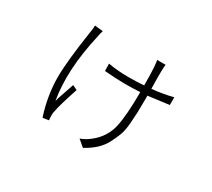

<svg xmlns="http://www.w3.org/2000/svg" viewBox="-128 -823 1256 1135"><g transform="rotate(30 500.0 -256.0)"><path d="M234.4 -583 291 -577.1Q285.2 -560.5 280.3 -534.2Q220.7 -274.4 254.9 -80.1Q259.8 -101.6 276.4 -147.9Q293 -194.3 298.8 -213.9L331.1 -198.2Q289.1 -73.2 280.3 -23.4Q275.4 -7.8 277.3 8.8Q277.3 26.4 279.3 38.1L238.3 43.9Q196.3 -85 196.3 -210.9Q196.3 -317.4 230.5 -541Q234.4 -560.5 234.4 -583ZM852.5 -450.2V-397.5Q720.7 -379.9 710 -378.9Q710 -370.1 710 -351.6Q710 -295.9 709 -266.6Q708 -237.3 704.1 -188Q700.2 -138.7 689 -107.4Q677.7 -76.2 658.7 -39.1Q639.6 -2 608.4 26.9Q577.1 55.7 534.2 79.1L489.3 41Q524.4 29.3 558.6 1Q627 -54.7 645 -137.2Q663.1 -219.7 663.1 -376Q613.3 -373 555.7 -373Q508.8 -373 419.9 -379.9L418.9 -429.7Q482.4 -418 557.6 -418Q619.1 -418 663.1 -421.9Q663.1 -501 660.2 -542Q657.2 -581.1 654.3 -590.8H711.9Q710.9 -583 710.4 -574.7Q710 -566.4 709.5 -556.6Q709 -546.9 709 -542Q708 -520.5 710 -425.8Q784.2 -432.6 852.5 -450.2Z"/></g></svg>

Font: Gen Shin Gothic Monospace Light
Style: Regular
Weight: 300
Designer: [Source Han Sans]
Ryoko NISHIZUKA  (kana & ideographs); Paul D. Hunt (Latin, Greek & Cyrillic); Wenlong ZHANG  (bopomofo
Version: Version 1.002.20150607